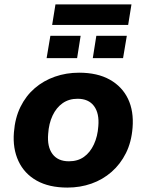

<svg xmlns="http://www.w3.org/2000/svg" viewBox="-20 -838 663 869"><path d="M285 11Q202 11 146 -20.5Q90 -52 63.5 -109Q37 -166 43 -239Q48 -304 72.5 -354Q97 -404 137 -438.5Q177 -473 228.5 -491Q280 -509 338 -509Q421 -509 477 -477.5Q533 -446 559.5 -390.5Q586 -335 580 -260Q575 -195 550 -145Q525 -95 485 -60Q445 -25 394 -7Q343 11 285 11ZM292 -108Q332 -108 360 -128Q388 -148 405 -184.5Q422 -221 425 -267Q430 -325 405.5 -358Q381 -391 331 -391Q292 -391 263.5 -371Q235 -351 218 -315Q201 -279 198 -232Q193 -174 217.5 -141Q242 -108 292 -108ZM216 -725 231 -818H575L560 -725ZM191 -575 208 -676H345L329 -575ZM400 -575 416 -676H554L537 -575Z"/></svg>

Font: Nunito Sans 9pt ExtraBold
Style: Italic
Weight: 800
Italic angle: -9°
Version: Version 3.101;gftools[0.9.27]